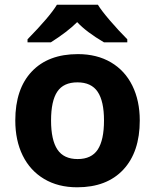

<svg xmlns="http://www.w3.org/2000/svg" viewBox="-20 -786 659 816"><path d="M97 -619Q192 -716 222 -766H396Q411 -741 448 -698Q485 -655 521 -619V-606H422Q347 -650 308 -692Q267 -651 196 -606H97ZM45 -274Q45 -408 115 -482Q185 -556 311 -556Q392 -556 451.5 -521Q511 -486 542.5 -422Q574 -358 574 -274Q574 -140 504 -65Q434 10 308 10Q227 10 167.5 -25.5Q108 -61 76.5 -125Q45 -189 45 -274ZM422 -274Q422 -356 395 -396Q368 -436 309 -436Q250 -436 223.5 -396.5Q197 -357 197 -274Q197 -191 224 -150.5Q251 -110 310 -110Q369 -110 395.5 -150.5Q422 -191 422 -274Z"/></svg>

Font: OpenSansMMV
Style: Bold
Weight: 700
Foundry: Ascender Corporation
Version: Version 4.001